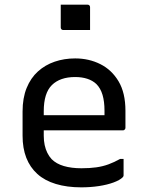

<svg xmlns="http://www.w3.org/2000/svg" viewBox="-20 -794 640 825"><path d="M303 -543Q362 -543 411 -518.5Q460 -494 489.5 -444.5Q519 -395 519 -318V-245Q519 -242 517.5 -239.5Q516 -237 514 -235.5Q512 -234 508 -234H249Q232 -234 215 -234Q198 -234 182 -234H152L139 -299H429Q429 -304 429 -309Q429 -314 429 -319Q429 -358 420.5 -386.5Q412 -415 394 -433Q378 -448 355 -455.5Q332 -463 303 -463Q238 -463 203 -428.5Q168 -394 168 -316V-211Q168 -189 172 -170.5Q176 -152 183.5 -137Q191 -122 202 -110Q222 -90 254.5 -80.5Q287 -71 330 -71Q366 -71 394 -75Q422 -79 446.5 -88Q471 -97 496 -111H511Q511 -93 511 -75Q511 -57 511 -40Q511 -38 510 -36Q509 -34 507 -32Q495 -20 468 -10Q441 0 405 5.5Q369 11 329 11Q268 11 220 -3.5Q172 -18 140.5 -46.5Q109 -75 93 -116Q77 -157 77 -211V-315Q77 -373 94.5 -416Q112 -459 143 -487Q174 -515 215 -529Q256 -543 303 -543ZM241 -774Q255 -774 269.5 -774Q284 -774 298.5 -774Q313 -774 327.5 -774Q342 -774 356 -774Q361 -774 364 -771Q367 -768 367 -763V-665Q353 -665 338.5 -665Q324 -665 309.5 -665Q295 -665 280.5 -665Q266 -665 252 -665Q247 -665 244 -668Q241 -671 241 -676Z"/></svg>

Font: Rec Mono Linear
Style: Regular
Weight: 400
Monospace: yes
Version: Version 1.085; ttfautohint (v1.8.4.7-5d5b)